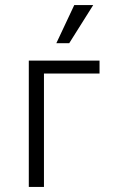

<svg xmlns="http://www.w3.org/2000/svg" viewBox="-20 -740 471 760"><path d="M94 -500H374V-449H154V0H94ZM274 -720H349L254 -569H203Z"/></svg>

Font: Moderustic Light
Style: Regular
Weight: 300
Designer: Tural Alisoy
Foundry: TAFT Foundry
Version: Version 2.120